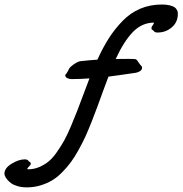

<svg xmlns="http://www.w3.org/2000/svg" viewBox="-191 -623 808 850"><path d="M125 -272.9Q115.2 -272.9 106.4 -277.3Q97.7 -281.7 97.7 -291L103.5 -298.3Q110.8 -309.1 112.8 -314.5Q115.7 -324.2 134.5 -337.4Q153.3 -350.6 164.6 -352.1Q207.5 -356.9 240.2 -358.9Q265.1 -413.6 291.3 -454.3Q317.4 -495.1 351.8 -530.5Q386.2 -565.9 429.9 -584.5Q473.6 -603 525.4 -603Q545.9 -603 560.3 -599.4Q574.7 -595.7 581.5 -591.1Q588.4 -586.4 592 -579.3Q595.7 -572.3 595.9 -569.1Q596.2 -565.9 596.2 -561Q596.2 -524.4 569.3 -501.7Q542.5 -479 506.3 -479Q499 -479 495.4 -481Q491.7 -482.9 489.3 -486.1Q486.8 -489.3 484.4 -490.2Q479.5 -492.2 479.5 -499.5Q479.5 -503.9 484.4 -510Q489.3 -516.1 491.2 -522.9Q437.5 -522.9 397.2 -481.2Q356.9 -439.5 321.3 -361.8Q340.3 -362.3 377.4 -362.3Q406.7 -362.3 411.1 -360.4Q416 -357.4 421.4 -348.1Q430.7 -334.5 434.6 -331.1Q438 -328.6 438 -323.7Q438 -313.5 428.2 -307.6Q418.5 -301.8 407.2 -300.3Q321.3 -287.6 289.1 -283.7Q279.3 -258.3 264.9 -218.8Q250.5 -179.2 240.2 -150.9Q230 -122.6 214.8 -84.5Q199.7 -46.4 187.3 -19Q174.8 8.3 157 40.5Q139.2 72.8 122.3 95.5Q105.5 118.2 83.5 140.4Q61.5 162.6 38.3 176.3Q15.1 189.9 -13.2 198.2Q-41.5 206.5 -72.3 206.5Q-94.7 206.5 -113 201.2Q-131.3 195.8 -141.8 188Q-152.3 180.2 -159.4 171.4Q-166.5 162.6 -168.9 156.2Q-171.4 149.9 -171.4 146.5Q-171.4 121.1 -139.6 101.8Q-107.9 82.5 -81.5 82.5Q-74.2 82.5 -70.6 84.5Q-66.9 86.4 -64.5 89.6Q-62 92.8 -59.6 93.8Q-54.7 95.7 -54.7 103Q-54.7 106.4 -65.9 117.7Q-74.2 126.5 -66.4 126.5Q-40.5 126.5 -17.1 116.5Q6.3 106.4 24.4 91.6Q42.5 76.7 61.3 49.6Q80.1 22.5 93.3 -1.2Q106.4 -24.9 123 -64Q139.6 -103 150.1 -130.4Q160.6 -157.7 177.7 -203.4Q194.8 -249 205.1 -275.9Q164.6 -272.9 125 -272.9Z"/></svg>

Font: Yellowtail
Style: Regular
Weight: 400
Designer: Astigmatic (AOETI)
Foundry: Astigmatic (AOETI)
Version: Version 1.000